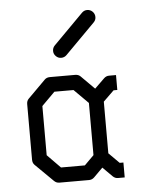

<svg xmlns="http://www.w3.org/2000/svg" viewBox="-50 -771 641 770"><g transform="rotate(-5 270.0 -386.0)"><path d="M364 -147 406 -105H421V-45H394Q382 -45 373 -54L335 -92L299 -56Q290 -47 278 -47H158Q146 -47 137 -56L65 -127Q57 -135 57 -148V-372Q57 -385 65 -393L136 -464Q144 -472 157 -472H259Q272 -472 280 -464L334 -410L373 -448Q382 -457 394 -457H422V-397H407L364 -355ZM304 -145V-355L247 -412H170L117 -359V-161L170 -107H266ZM179 -575Q179 -588 188 -597L308 -718Q317 -727 329 -727Q342 -727 351 -718Q360 -709 360 -696Q360 -684 351 -675L231 -554Q222 -545 209 -545Q197 -545 188 -554Q179 -563 179 -575Z"/></g></svg>

Font: 3270 Nerd Font
Style: Regular
Weight: 400
Monospace: yes
Version: Version 3.0.1;Nerd Fonts 3.3.0